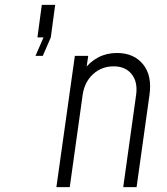

<svg xmlns="http://www.w3.org/2000/svg" viewBox="-20 -770 688 790"><path d="M126 -540 159 -616H134L152 -750H207L189 -616L156 -540ZM212 0 288 -540H343L333 -472L326 -483Q350 -516 384.5 -534Q419 -552 461 -552Q531 -552 568.8 -505.2Q606.5 -458.5 595 -379L542 0H487L540 -379Q547.5 -432.5 521.8 -464.8Q496 -497 448 -497Q398 -497 362.8 -464.8Q327.5 -432.5 320 -379L267 0Z"/></svg>

Font: Mohave Light
Style: Italic
Weight: 300
Italic angle: -8°
Designer: Gumpita Rahayu
Foundry: Tokotype
Version: Version 2.003